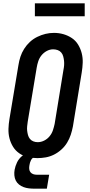

<svg xmlns="http://www.w3.org/2000/svg" viewBox="-20 -944 540 1156"><path d="M205 8Q175 8 147 1.5Q119 -5 96 -21Q73 -37 58.5 -60.5Q44 -84 37 -111.5Q30 -139 31 -168.5Q32 -198 37 -228L91 -552Q95 -578 103 -602.5Q111 -627 125.5 -650Q140 -673 160 -691.5Q180 -710 204.5 -722Q229 -734 254 -740Q279 -746 305 -746Q335 -746 362.5 -738Q390 -730 413 -714.5Q436 -699 450.5 -675Q465 -651 472 -623.5Q479 -596 478 -566.5Q477 -537 472 -507L419 -183Q414 -157 406 -132.5Q398 -108 384 -85Q370 -62 349.5 -43.5Q329 -25 305 -13Q281 -1 255.5 3.5Q230 8 205 8ZM207 -88Q227 -88 246 -97.5Q265 -107 278.5 -123.5Q292 -140 298.5 -159.5Q305 -179 309 -198L362 -523Q365 -537 366 -551Q367 -565 365.5 -578.5Q364 -592 360.5 -605Q357 -618 348.5 -628Q340 -638 327 -642.5Q314 -647 300 -647Q280 -647 261.5 -637Q243 -627 230 -611Q217 -595 210.5 -575.5Q204 -556 201 -537L147 -212Q145 -198 143.5 -184Q142 -170 143.5 -157Q145 -144 148.5 -131Q152 -118 160 -108Q168 -98 180.5 -93Q193 -88 207 -88ZM187 192Q170 192 153.5 190Q137 188 122 182.5Q107 177 94.5 167Q82 157 75 143Q68 129 66.5 112Q65 95 68 78Q72 56 82.5 34Q93 12 111.5 -3.5Q130 -19 153.5 -26Q177 -33 199 -33L194 0Q186 0 178.5 6Q171 12 167 19.5Q163 27 160.5 35.5Q158 44 157 52Q155 63 156 74Q157 85 163.5 93Q170 101 180 104.5Q190 108 201 108H276L262 192ZM190 -846V-924H490V-846Z"/></svg>

Font: Iosevka Slab Oblique
Style: Bold
Weight: 700
Italic angle: -9°
Monospace: yes
Designer: Belleve Invis
Foundry: Belleve Invis
Version: Version 11.1.1; ttfautohint (v1.8.3)